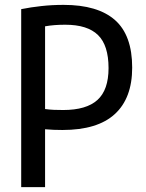

<svg xmlns="http://www.w3.org/2000/svg" viewBox="-20 -768 600 788"><path d="M67 0V-730.5Q107 -738.5 150.5 -743.2Q194 -748 241 -748Q381 -748 451.8 -685.8Q522.5 -623.5 522.5 -490.5Q522.5 -365 451.2 -299.8Q380 -234.5 236.5 -234.5Q217 -234.5 200.2 -235.2Q183.5 -236 165 -237.5V0ZM239.5 -316.5Q334.5 -316.5 380 -357.8Q425.5 -399 425.5 -488.5Q425.5 -582 382.2 -624.2Q339 -666.5 248 -666.5Q225 -666.5 205 -665Q185 -663.5 165 -660V-320.5Q183 -318 201.2 -317.2Q219.5 -316.5 239.5 -316.5Z"/></svg>

Font: Encode Sans SC Condensed Medium
Style: Regular
Weight: 500
Width: 3
Designer: Multiple Designers
Foundry: Impallari Type
Version: Version 3.002